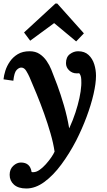

<svg xmlns="http://www.w3.org/2000/svg" viewBox="-27 -803 608 1094"><path d="M123 271Q77 271 52.5 249Q28 227 28 193Q28 161 48.5 142Q69 123 92 123Q145 123 153 177Q155 178 158 178Q161 178 163 178Q180 178 198.5 165Q217 152 234 133Q251 114 264.5 94.5Q278 75 284 61Q277 13 261 -42.5Q245 -98 224.5 -155.5Q204 -213 182 -266.5Q160 -320 141 -364Q134 -380 122.5 -399Q111 -418 94 -418Q81 -418 67.5 -404Q54 -390 49 -343L-7 -351Q-5 -373 3.5 -400Q12 -427 29.5 -452.5Q47 -478 74.5 -494.5Q102 -511 142 -511Q175 -511 198.5 -495.5Q222 -480 238.5 -456Q255 -432 265 -407Q279 -373 299 -319Q319 -265 337.5 -201.5Q356 -138 367 -73H368Q389 -119 403 -162Q417 -205 425.5 -244Q434 -283 436 -316Q437 -327 436 -350.5Q435 -374 424 -386Q420 -385 417 -385Q414 -385 410 -385Q385 -385 367 -402Q349 -419 349 -443Q349 -478 371 -494.5Q393 -511 418 -511Q455 -511 477.5 -490Q500 -469 510 -437Q520 -405 520 -371Q520 -328 506 -267Q492 -206 466.5 -137.5Q441 -69 407 -2Q369 71 323 133.5Q277 196 226 233.5Q175 271 123 271ZM407 -567 282 -671H281L145 -571L110 -618L289 -783H299L451 -613Z"/></svg>

Font: Lora
Style: Bold Italic
Weight: 700
Italic angle: -3°
Designer: Olga Karpushina, Alexei Vanyashin (Cyrillic)
Foundry: Cyreal
Version: Version 3.004